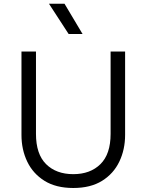

<svg xmlns="http://www.w3.org/2000/svg" viewBox="-20 -970 768 1006"><path d="M364 15Q273.5 15 213.2 -22.5Q153 -60 122.8 -123Q92.5 -186 92.5 -263V-700H168.5V-268.5Q168.5 -162.5 221.5 -110Q274.5 -57.5 364 -57.5Q453 -57.5 506.2 -110Q559.5 -162.5 559.5 -268.5V-700H635.5V-263Q635.5 -186.5 605.2 -123.2Q575 -60 514.8 -22.5Q454.5 15 364 15ZM339.5 -792 236.5 -950.5H318L412.5 -792Z"/></svg>

Font: Geologica Roman ExtraLight
Style: Regular
Weight: 250
Designer: Sindre Bremnes, Frode Helland
Foundry: Monokrom Skriftforlag AS
Version: Version 1.010;gftools[0.9.28]